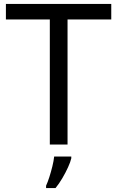

<svg xmlns="http://www.w3.org/2000/svg" viewBox="-20 -734 596 975"><path d="M323 0H233V-635H10V-714H545V-635H323ZM342 70Q338 88 325.5 115.5Q313 143 296.5 171Q280 199 262 221H214V209Q222 192 230.5 165.5Q239 139 246 110.5Q253 82 255 61H342Z"/></svg>

Font: Noto Sans Zanabazar Square
Style: Regular
Weight: 400
Version: Version 2.005; ttfautohint (v1.8.4.7-5d5b)